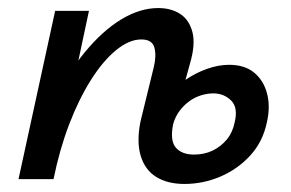

<svg xmlns="http://www.w3.org/2000/svg" viewBox="-20 -445 722 477"><path d="M438 12Q396 12 368 -5.5Q340 -23 329.5 -58Q319 -93 329 -143L362 -278Q369 -307 363.5 -327Q358 -347 331 -347Q301 -347 268.5 -320.5Q236 -294 206 -246.5Q176 -199 152 -136.5Q128 -74 113 0H50Q74 -103 110 -182Q146 -261 190.5 -315Q235 -369 281.5 -397Q328 -425 373 -425Q405 -425 427.5 -410.5Q450 -396 458 -365.5Q466 -335 452 -287L410 -136Q402 -95 417 -78Q432 -61 462 -61Q488 -61 508.5 -71Q529 -81 543.5 -98.5Q558 -116 563 -141Q572 -178 554 -195.5Q536 -213 510 -213Q495 -213 479 -208Q463 -203 449 -192.5Q435 -182 425 -168Q415 -154 410 -136H358Q370 -171 391 -199Q412 -227 439 -245.5Q466 -264 494.5 -274Q523 -284 549 -284Q588 -284 611.5 -264.5Q635 -245 643.5 -212.5Q652 -180 643 -141Q633 -93 602 -59Q571 -25 528 -6.5Q485 12 438 12ZM26 0 117 -418H201L112 0Z"/></svg>

Font: Ysabeau SemiBold
Style: Italic
Weight: 600
Italic angle: -12°
Designer: Christian Thalmann (Catharsis Fonts)
Version: Version 2.002